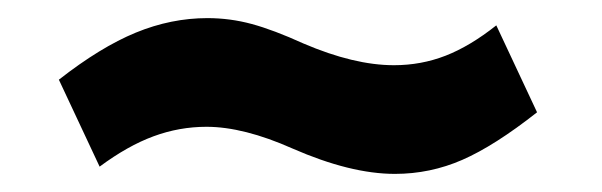

<svg xmlns="http://www.w3.org/2000/svg" viewBox="-20 -413 665 212"><path d="M303 -249Q249 -273 208 -273Q178 -273 149.5 -262.5Q121 -252 90 -229L45 -325Q91 -361 130 -377Q169 -393 209 -393Q234 -393 258 -386.5Q282 -380 315 -365Q371 -341 415 -341Q445 -341 472 -351.5Q499 -362 528 -385L573 -289Q526 -252 490.5 -236.5Q455 -221 416 -221Q367 -221 303 -249Z"/></svg>

Font: Maitree
Style: Bold
Weight: 700
Designer: CadsonDemak Team
Foundry: CadsonDemak
Version: Version 1.002